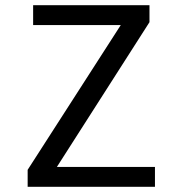

<svg xmlns="http://www.w3.org/2000/svg" viewBox="-20 -716 700 736"><path d="M574 -76V0H86V-65L443 -620H107V-696H553V-631L198 -76Z"/></svg>

Font: AmikoRegular
Style: Regular
Weight: 400
Designer: Pablo Impallari, Rodrigo Fuenzalida, Andres Torresi
Foundry: Impallari Type
Version: Version 1.000; ttfautohint (v1.3)